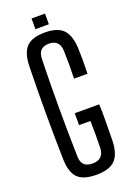

<svg xmlns="http://www.w3.org/2000/svg" viewBox="-170 -963 710 1032"><g transform="rotate(-20 185.0 -447.5)"><path d="M195 7Q120 7 88 -25.5Q56 -58 54 -133Q48 -400 54 -663Q56 -741 88.5 -774Q121 -807 194 -807Q265 -807 297.5 -774.5Q330 -742 334 -667Q337 -594 334 -520H257Q260 -600 257 -680Q254 -743 194 -743Q133 -743 131 -680Q124 -400 131 -121Q132 -57 195 -57Q259 -57 262 -121Q264 -198 262 -276H197V-344H337Q339 -304 338.5 -252Q338 -200 337 -133Q334 -58 301 -25.5Q268 7 195 7ZM153 -841V-902H230V-841Z"/></g></svg>

Font: Big Shoulders Display Medium
Style: Regular
Weight: 500
Designer: Patric King
Foundry: XO Type Co
Version: Version 1.000; ttfautohint (v1.8.2)